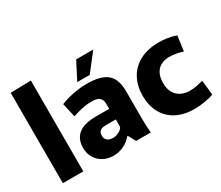

<svg xmlns="http://www.w3.org/2000/svg" viewBox="-130 -1059 1581 1376"><g transform="rotate(-30 661.0 -370.5)"><path d="M54 -748 223.2 -751.8V0H54Z M469.5 11.7Q421.2 11.7 384.2 -8.7Q347.2 -29.2 326.4 -64.7Q305.7 -100.3 305.7 -145.3Q305.7 -183.8 318.4 -212.2Q331.2 -240.7 355.5 -259.3Q379.8 -278 415.5 -286.7Q451.2 -295.5 496.2 -295.5H607.7V-337.5Q607.7 -352.2 603.8 -364.2Q600 -376.2 590.9 -385.5Q581.8 -394.8 565.6 -399.5Q549.3 -404.2 524.5 -404.2Q481.3 -404.2 438.9 -394.3Q396.5 -384.3 365.8 -373.2L339.2 -489.5Q363.8 -500.2 398.8 -509.5Q433.7 -518.8 474.1 -525.3Q514.5 -531.7 554.5 -531.7Q618.8 -531.7 662 -519.4Q705.2 -507.2 730 -483.1Q754.8 -459 765.4 -423.6Q776 -388.2 776 -342.7V-121.5Q776 -90.2 777.7 -56.9Q779.5 -23.7 781.3 0H660L626.2 -61.8H623.5Q593.2 -26.2 553.4 -7.3Q513.7 11.7 469.5 11.7ZM529.5 -100.7Q552 -100.7 576.7 -112.8Q601.3 -125 611 -144.7V-206H524.8Q514.3 -206 503.8 -204Q493.3 -202 484.7 -196.6Q476 -191.2 470.8 -180.8Q465.7 -170.5 465.7 -154Q465.7 -128.2 483.3 -114.4Q501 -100.7 529.5 -100.7ZM505.5 -575.8 580 -720.7H721.5L608.8 -575.8Z M1137.3 11.7Q1054.8 11.7 993 -19.8Q931.2 -51.2 896.8 -111.3Q862.3 -171.3 862.3 -257.5Q862.3 -336.3 895.6 -398.1Q928.8 -459.8 993.9 -495.3Q1059 -530.8 1155.2 -530.8Q1186.5 -530.8 1224.2 -525.2Q1261.8 -519.7 1294 -507.2L1277.2 -383.5Q1256.8 -390.8 1226.6 -396.8Q1196.3 -402.7 1164.2 -402.7Q1126 -402.7 1096.7 -387.3Q1067.5 -372 1051.2 -340.8Q1034.8 -309.7 1034.8 -261.7Q1034.8 -210.7 1054.4 -179.2Q1074 -147.7 1105.5 -133Q1137 -118.3 1172.3 -118.3Q1204.3 -118.3 1234.4 -124.3Q1264.5 -130.3 1286 -135.8L1298.7 -14.7Q1270.8 -3.7 1224.8 4Q1178.8 11.7 1137.3 11.7Z"/></g></svg>

Font: Murecho Thin
Style: Regular
Weight: 100
Designer: Neil Summerour
Foundry: Positype
Version: Version 1.010